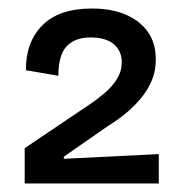

<svg xmlns="http://www.w3.org/2000/svg" viewBox="-20 -701 435 451"><path d="M38 -270V-353L194 -458Q210 -469 227 -483.5Q244 -498 255 -516Q266 -534 266 -555Q266 -581 247.5 -597Q229 -613 193 -613Q166 -613 148.5 -602Q131 -591 124 -571Q117 -551 117 -523L41 -536Q40 -601 79 -641Q118 -681 196 -681Q241 -681 274.5 -667Q308 -653 327 -626.5Q346 -600 346 -561Q346 -535 337 -513Q328 -491 312.5 -472Q297 -453 277.5 -436.5Q258 -420 235 -406L130 -333V-328L353 -339V-270Z"/></svg>

Font: Bricolage Grotesque 24pt
Style: Regular
Weight: 400
Designer: Mathieu Triay
Foundry: Atelier Triay
Version: Version 1.001;gftools[0.9.33.dev8+g029e19f]